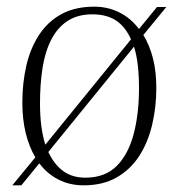

<svg xmlns="http://www.w3.org/2000/svg" viewBox="-20 -542 536 576"><path d="M17 14 86 -70Q67 -102 57 -143.5Q47 -185 47 -234Q47 -293 59 -345Q71 -397 97 -437Q123 -477 164 -499.5Q205 -522 263 -522Q303 -522 337.5 -505Q372 -488 397 -455L451 -521H479L410 -437Q429 -406 439 -366.5Q449 -327 449 -278Q449 -221 436.5 -168Q424 -115 398 -74.5Q372 -34 330.5 -10Q289 14 231 14Q189 14 155 -3.5Q121 -21 98 -52L44 14ZM236 -9Q295 -9 330 -44Q365 -79 381 -140Q397 -201 397 -277Q397 -314 393.5 -345.5Q390 -377 382 -402L125 -86Q143 -48 170 -28.5Q197 -9 236 -9ZM116 -108 373 -424Q356 -462 328 -480.5Q300 -499 257 -499Q213 -499 182.5 -479Q152 -459 133.5 -422.5Q115 -386 107.5 -337.5Q100 -289 100 -231Q100 -195 104 -164Q108 -133 116 -108Z"/></svg>

Font: Literata 60pt ExtraLight
Style: Italic
Weight: 250
Italic angle: -2°
Designer: Latin by Veronika Burian and Jose Scaglione. Greek by Irene Vlachou. Cyrillic by Vera Evstafieva
Foundry: TypeTogether
Version: Version 3.103;gftools[0.9.29]